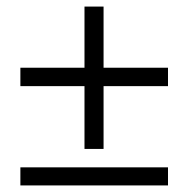

<svg xmlns="http://www.w3.org/2000/svg" viewBox="-20 -564 571 584"><path d="M237 -111V-544H295V-111ZM491 -302H42V-358H491ZM491 0H42V-55H491Z"/></svg>

Font: Source Serif 4 18pt
Style: Italic
Weight: 400
Italic angle: -12°
Designer: Frank Grießhammer
Foundry: Adobe Systems Incorporated
Version: Version 4.004;hotconv 1.0.116;makeotfexe 2.5.65601